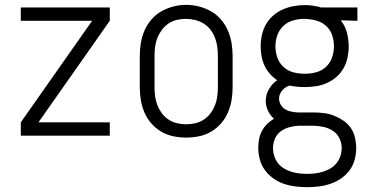

<svg xmlns="http://www.w3.org/2000/svg" viewBox="-20 -561 1540 794"><path d="M66 0V-55L361 -475H66V-530H434V-475L139 -55H434V0Z M750 8Q723 8 696.5 2.5Q670 -3 647 -16.5Q624 -30 606 -50.5Q588 -71 577.5 -95.5Q567 -120 562.5 -146.5Q558 -173 558 -200V-330Q558 -357 562.5 -383.5Q567 -410 577.5 -434.5Q588 -459 606 -480Q624 -501 647 -514Q670 -527 696.5 -534Q723 -541 750 -541Q777 -541 803.5 -534Q830 -527 853 -514Q876 -501 894 -480Q912 -459 922.5 -434.5Q933 -410 937.5 -383.5Q942 -357 942 -330V-200Q942 -173 937.5 -146.5Q933 -120 922.5 -95.5Q912 -71 894 -50.5Q876 -30 853 -16.5Q830 -3 803.5 2.5Q777 8 750 8ZM750 -47Q769 -47 788 -51.5Q807 -56 823 -66.5Q839 -77 850.5 -92.5Q862 -108 869 -125.5Q876 -143 878.5 -162Q881 -181 881 -200V-330Q881 -349 878.5 -368Q876 -387 869 -405Q862 -423 850 -438.5Q838 -454 821.5 -464Q805 -474 786 -478.5Q767 -483 748 -483Q729 -483 710.5 -478.5Q692 -474 676.5 -463.5Q661 -453 649.5 -437.5Q638 -422 631 -404.5Q624 -387 621.5 -368Q619 -349 619 -330V-200Q619 -181 621.5 -162Q624 -143 631 -125.5Q638 -108 649.5 -92.5Q661 -77 677 -66.5Q693 -56 712 -51.5Q731 -47 750 -47Z M1250 213Q1226 213 1201.5 210Q1177 207 1153.5 199Q1130 191 1110 176.5Q1090 162 1075.5 142.5Q1061 123 1054.5 98.5Q1048 74 1048 50Q1048 32 1051.5 14Q1055 -4 1063.5 -20Q1072 -36 1085 -48.5Q1098 -61 1113 -70Q1097 -84 1088 -103.5Q1079 -123 1079 -143Q1079 -169 1092 -192Q1105 -215 1126 -229Q1109 -241 1095.5 -256.5Q1082 -272 1073.5 -290.5Q1065 -309 1061.5 -329Q1058 -349 1058 -369Q1058 -393 1063 -416Q1068 -439 1079.5 -459.5Q1091 -480 1109 -496Q1127 -512 1148.5 -521.5Q1170 -531 1193.5 -535.5Q1217 -540 1240 -540Q1255 -540 1270 -538Q1285 -536 1299 -533L1307 -530H1458V-475L1389 -477Q1407 -455 1414.5 -426.5Q1422 -398 1422 -369Q1422 -346 1417 -322.5Q1412 -299 1400.5 -278.5Q1389 -258 1371 -242.5Q1353 -227 1331.5 -217.5Q1310 -208 1287 -204.5Q1264 -201 1240 -201Q1224 -201 1208.5 -202.5Q1193 -204 1177 -207Q1168 -204 1160.5 -199Q1153 -194 1147 -187Q1141 -180 1137.5 -171Q1134 -162 1134 -153Q1134 -140 1141 -128Q1148 -116 1159.5 -109Q1171 -102 1184 -99.5Q1197 -97 1210 -96Q1211 -96 1212.5 -96Q1214 -96 1216 -96Q1218 -96 1221 -96Q1224 -96 1226 -96H1274Q1296 -96 1318 -93.5Q1340 -91 1360.5 -83Q1381 -75 1399.5 -62.5Q1418 -50 1430.5 -32Q1443 -14 1448 8Q1453 30 1453 52Q1453 76 1446.5 100Q1440 124 1425.5 143.5Q1411 163 1390.5 177Q1370 191 1346.5 199Q1323 207 1299 210Q1275 213 1250 213ZM1240 -256Q1264 -256 1287 -262Q1310 -268 1327.5 -284Q1345 -300 1353 -323Q1361 -346 1361 -369Q1361 -391 1354.5 -412.5Q1348 -434 1332.5 -450Q1317 -466 1295.5 -473.5Q1274 -481 1252 -482L1240 -483Q1240 -483 1239.5 -483Q1239 -483 1238 -483Q1215 -483 1192 -476.5Q1169 -470 1152 -454Q1135 -438 1127 -415.5Q1119 -393 1119 -369Q1119 -346 1127 -323Q1135 -300 1152.5 -284Q1170 -268 1193 -262Q1216 -256 1240 -256ZM1250 158Q1267 158 1283.5 156Q1300 154 1316 149Q1332 144 1346.5 135.5Q1361 127 1371.5 114Q1382 101 1387.5 85Q1393 69 1393 52Q1393 30 1383.5 10.5Q1374 -9 1356 -20.5Q1338 -32 1316.5 -36.5Q1295 -41 1274 -41H1226Q1223 -41 1220 -41Q1217 -41 1213 -41Q1194 -40 1175 -34.5Q1156 -29 1140.5 -17.5Q1125 -6 1117 12.5Q1109 31 1109 50Q1109 67 1114 83.5Q1119 100 1129 113Q1139 126 1153.5 135Q1168 144 1184 149Q1200 154 1216.5 156Q1233 158 1250 158Z"/></svg>

Font: iosevka_custom_sans_ss08 Light
Style: Regular
Weight: 300
Designer: Belleve Invis
Foundry: Belleve Invis
Version: Version 10.3.0; ttfautohint (v1.8.3)